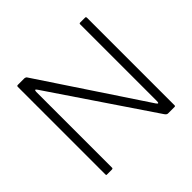

<svg xmlns="http://www.w3.org/2000/svg" viewBox="-164 -840 1013 1013"><g transform="rotate(-45 343.0 -333.5)"><path d="M135 -572V-8Q136 0 127 0H89Q85 0 85 -6V-659Q85 -667 92 -667H142Q151 -666 155 -660L538 -83Q551 -64 551 -89V-658Q550 -667 557 -667H595Q601 -667 601 -658V-6Q601 0 595 0H546Q537 0 529 -12L149 -574Q136 -594 135 -572Z"/></g></svg>

Font: Vivano Light
Style: Regular
Weight: 300
Designer: Joe Prince, Josias Burgherr
Version: Version 2.064;September 19, 2022;FontCreator 14.0.0.2877 64-